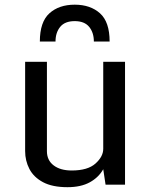

<svg xmlns="http://www.w3.org/2000/svg" viewBox="-20 -778 638 809"><path d="M264.2 10.7Q200.7 10.7 161.4 -10.3Q122.1 -31.2 104 -65.9Q85.9 -100.6 85.9 -141.6V-517.6H177.7V-141.1Q177.7 -102.5 206.1 -81.1Q234.4 -59.6 282.2 -59.6Q349.6 -59.6 382.3 -88.9Q415 -118.2 415 -150.9V-517.6H506.8V0H424.8L415 -64.9Q395.5 -30.3 358.2 -9.8Q320.8 10.7 264.2 10.7ZM147.9 -603Q147.9 -685.5 188.2 -721.9Q228.5 -758.3 294.9 -758.3Q360.8 -758.3 401.4 -721.9Q441.9 -685.5 441.9 -603H375.5Q375.5 -640.6 355.7 -664.8Q335.9 -689 294.9 -689Q253.4 -689 233.6 -664.8Q213.9 -640.6 213.9 -603Z"/></svg>

Font: Monda
Style: Regular
Weight: 400
Designer: Vernon Adams
Foundry: Vernon Adams
Version: Version 2.100; ttfautohint (v1.8.3)